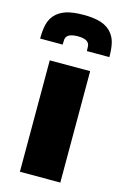

<svg xmlns="http://www.w3.org/2000/svg" viewBox="-124 -796 547 849"><g transform="rotate(15 149.5 -371.5)"><path d="M57 -510H242V0H57ZM19 -700Q38 -722 69 -732.5Q100 -743 150 -743Q200 -743 231 -732.5Q262 -722 280 -700Q296 -681 302 -655Q308 -629 308 -592H205Q205 -607 204 -615.5Q203 -624 198 -630Q186 -645 150 -645Q114 -645 101 -630Q96 -624 95 -615.5Q94 -607 94 -592H-9Q-9 -629 -3 -655Q3 -681 19 -700Z"/></g></svg>

Font: Saira Stencil
Style: Regular
Weight: 400
Designer: Hector Gatti with collaboration of the Omnibus-Type team
Foundry: Omnibus-Type
Version: Version 1.003